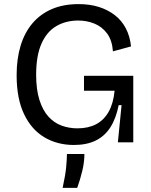

<svg xmlns="http://www.w3.org/2000/svg" viewBox="-20 -693 734 935"><path d="M340 13Q259 13 196 -24.5Q133 -62 97 -137.5Q61 -213 61 -327Q61 -407 80.5 -471Q100 -535 138.5 -580Q177 -625 233 -649Q289 -673 363 -673Q418 -673 462 -659Q506 -645 539.5 -619Q573 -593 593 -554.5Q613 -516 618 -467L530 -443Q526 -497 501.5 -530Q477 -563 440 -578Q403 -593 361 -593Q301 -593 254.5 -566Q208 -539 182 -480.5Q156 -422 156 -329Q156 -257 172 -206.5Q188 -156 215.5 -125.5Q243 -95 279.5 -81.5Q316 -68 357 -68Q410 -68 448 -88Q486 -108 509 -148.5Q532 -189 538 -251H389V-324H629V-225V0H554L572 -181H558Q545 -116 517.5 -73Q490 -30 446 -8.5Q402 13 340 13ZM285 222Q299 158 302.5 118Q306 78 306 57H391Q391 96 381 138Q371 180 356 222Z"/></svg>

Font: Bricolage Grotesque 20pt
Style: Regular
Weight: 400
Version: Version 1.001;gftools[0.9.33.dev8+g029e19f]